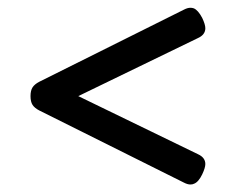

<svg xmlns="http://www.w3.org/2000/svg" viewBox="-20 -537 640 504"><path d="M499.5 -132.3Q519 -123.5 519 -106.4Q519 -96.7 510.7 -79.1Q501 -59.1 489.3 -54.7Q485.4 -52.7 480 -52.7Q472.2 -52.7 462.9 -57.6L83 -247.1Q70.8 -253.4 65.4 -261.7Q60.1 -270 60.1 -284.7Q60.1 -299.3 65.4 -307.6Q70.8 -315.9 83 -322.3L462.9 -511.7Q472.2 -516.6 480 -516.6Q484.4 -516.6 488.8 -515.1Q500 -510.3 510.7 -490.2Q519 -472.7 519 -462.9Q519 -445.8 499.5 -437L185.5 -284.7Z"/></svg>

Font: Courier Prime Medium
Style: Regular
Weight: 500
Designer: Alan Dague-Greene
Foundry: Quote-Unquote Apps
Version: Version 1.202